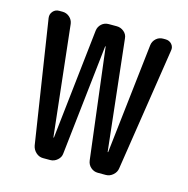

<svg xmlns="http://www.w3.org/2000/svg" viewBox="-83 -600 667 681"><g transform="rotate(15 250.0 -260.0)"><path d="M92.8 -35.2 23.4 -485.4Q21.5 -499 30.3 -509.3Q39.1 -519.5 52.7 -519.5H65.4Q80.1 -519.5 91.3 -509.8Q102.5 -500 104.5 -485.4L149.4 -81.1Q149.4 -80.1 150.4 -80.1Q151.4 -80.1 151.4 -81.1L196.3 -485.4Q198.2 -500 209 -509.8Q219.7 -519.5 235.4 -519.5H264.6Q279.3 -519.5 291 -509.8Q302.7 -500 303.7 -485.4L348.6 -81.1Q348.6 -80.1 349.6 -80.1Q350.6 -80.1 350.6 -81.1L396.5 -485.4Q398.4 -500 409.2 -509.8Q419.9 -519.5 434.6 -519.5H443.4Q458 -519.5 466.8 -509.3Q475.6 -499 472.7 -485.4L403.3 -35.2Q401.4 -20.5 389.6 -10.3Q377.9 0 363.3 0H334Q319.3 0 308.1 -9.8Q296.9 -19.5 294.9 -35.2L245.1 -439.5Q245.1 -440.4 244.1 -440.4Q243.2 -440.4 243.2 -439.5L198.2 -35.2Q197.3 -20.5 185.5 -10.3Q173.8 0 159.2 0H132.8Q118.2 0 106.9 -10.3Q95.7 -20.5 92.8 -35.2Z"/></g></svg>

Font: Rounded-L Mgen+ 2m regular
Style: Regular
Weight: 400
Designer: [Source Han Sans]
Ryoko NISHIZUKA  (kana & ideographs); Paul D. Hunt (Latin, Greek & Cyrillic); Wenlong ZHANG  (bopomofo
Version: Version 1.059.20150602